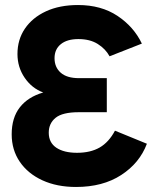

<svg xmlns="http://www.w3.org/2000/svg" viewBox="-20 -732 620 764"><path d="M282.5 12Q206.5 12 148.8 -14.5Q91 -41 58.8 -88.2Q26.5 -135.5 26.5 -197.5Q26.5 -263.5 59 -305Q91.5 -346.5 152 -364Q107 -380.5 78.2 -422.5Q49.5 -464.5 49.5 -517Q49.5 -574.5 79.2 -618.2Q109 -662 163 -687Q217 -712 290.5 -712Q382.5 -712 447.5 -668.8Q512.5 -625.5 544.5 -558.5L416 -508Q400 -537.5 369 -557Q338 -576.5 292 -576.5Q247 -576.5 222 -556.2Q197 -536 197 -500.5Q197 -464.5 221.5 -442.8Q246 -421 294.5 -421H405V-285.5H293.5Q228.5 -285.5 201.2 -263.2Q174 -241 174 -204Q174 -164.5 204.2 -144.2Q234.5 -124 286.5 -124Q340 -124 376.5 -145Q413 -166 437.5 -212L564.5 -160Q535.5 -83 462.2 -35.5Q389 12 282.5 12Z"/></svg>

Font: Overpass ExtraBold
Style: Regular
Weight: 800
Designer: Delve Withrington, Dave Bailey, Thomas Jockin
Foundry: Delve Fonts LLC
Version: Version 4.000; ttfautohint (v1.8.3)